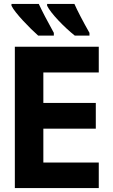

<svg xmlns="http://www.w3.org/2000/svg" viewBox="-20 -950 570 970"><path d="M358 -770H432V-784C399 -842 370 -898 356 -930H218V-921C236 -883 305 -812 358 -770ZM173 -770H252V-784C220 -842 192 -895 176 -930H38V-921C55 -885 131 -807 173 -770ZM55 0H479V-129H199V-300H464V-430H199V-584H479V-714H55Z"/></svg>

Font: Noto Sans Mono Condensed ExtraBold
Style: Regular
Weight: 800
Width: 3
Designer: Monotype Design Team
Foundry: Monotype Imaging Inc.
Version: Version 2.014